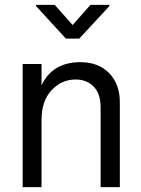

<svg xmlns="http://www.w3.org/2000/svg" viewBox="-20 -770 580 790"><path d="M150.9 -506.8H73.2V0H150.9V-276.9Q150.9 -355 192.4 -398.9Q233.9 -442.9 291 -442.9Q336.9 -442.9 365.5 -413.6Q394 -384.3 394 -328.1V0H473.1V-349.1Q473.1 -423.8 429.2 -469Q385.3 -514.2 311 -514.2Q195.8 -514.2 150.9 -418.9ZM278.8 -667 205.1 -750H128.4V-745.1L251 -611.3H306.2L430.2 -745.1V-750H352.1Z"/></svg>

Font: FAU Chimera
Style: Regular
Weight: 400
Version: Version 1.002;hotconv 1.0.117;makeotfexe 2.5.65602